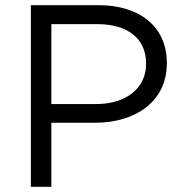

<svg xmlns="http://www.w3.org/2000/svg" viewBox="-20 -720 708 740"><path d="M361 -700H99V0H178V-247H348C497 -247 623 -325 623 -476V-478C623 -616 519 -700 361 -700ZM351 -319H178V-627H355C468 -627 543 -575 543 -475V-473C543 -381 467 -319 351 -319Z"/></svg>

Font: Mission
Style: Regular
Weight: 400
Version: Version 1.000;FEAKit 1.0